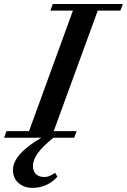

<svg xmlns="http://www.w3.org/2000/svg" viewBox="-76 -683 629 952"><path d="M-55.7 0 -43.9 -32.7H67.9L285.6 -630.4H173.8L185.5 -663.1H533.2L521 -630.4H408.7L190.4 -32.7H303.7L292 0H188.5Q137.2 41.5 112.3 75.2Q87.4 108.9 87.4 139.2Q87.4 166 102.3 180.4Q117.2 194.8 145 194.8Q168 194.8 197.3 173.8L208.5 192.9Q187.5 218.3 154.8 233.4Q122.1 248.5 85.9 248.5Q43 248.5 15.6 224.1Q-11.7 199.7 -11.7 159.7Q-11.7 82 128.9 0Z"/></svg>

Font: Elstob 10pt SemiBold
Style: Italic
Weight: 600
Italic angle: -20°
Designer: Peter S. Baker
Version: Version 1.015